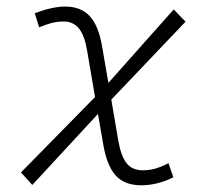

<svg xmlns="http://www.w3.org/2000/svg" viewBox="-20 -547 626 577"><path d="M77.1 8.8 43 -28.8 265.6 -255.4 241.7 -395.5Q233.9 -441.4 216.8 -461.9Q199.7 -482.4 171.4 -482.4Q151.9 -482.4 134.5 -477.8Q117.2 -473.1 97.7 -464.8L84.5 -507.3Q137.7 -527.3 175.8 -527.3Q222.7 -527.3 249.5 -498.8Q276.4 -470.2 287.1 -405.8L305.7 -297.9L502 -518.6L537.6 -481.9L314.5 -247.6L335.9 -122.1Q344.2 -76.2 361.1 -55.7Q377.9 -35.2 409.2 -35.2Q429.2 -35.2 447.5 -40.5Q465.8 -45.9 486.3 -56.6L501 -14.2Q452.6 9.8 404.8 9.8Q355 9.8 328.4 -18.8Q301.8 -47.4 290.5 -111.8L274.4 -204.6Z"/></svg>

Font: CaskaydiaCove NF ExtraLight
Style: Italic
Weight: 200
Italic angle: -10°
Designer: Aaron Bell
Foundry: Saja Typeworks
Version: Version 2111.001; VTT 6.35;Nerd Fonts 3.2.1